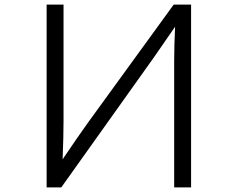

<svg xmlns="http://www.w3.org/2000/svg" viewBox="-20 -790 1040 840"><path d="M746 -673 654 -540 248 30H184V-770H258V-264Q258 -198 254 -93Q322 -194 366 -255L740 -770H816V30H742V-522Q742 -587 746 -673Z"/></svg>

Font: LINE Seed JP_TTF Regular
Style: Regular
Weight: 400
Designer: LINE & Fontrix & Fontworks
Version: Version 1.002